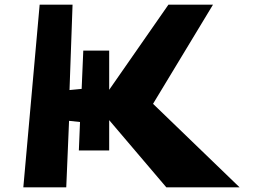

<svg xmlns="http://www.w3.org/2000/svg" viewBox="-20 -776 1127 823"><path d="M1007 27H693L448 -261V-131H318L323 -253L276 -258L264 27H80L150 -756H291L278 -390L330 -395L337 -559H448V-391L702 -756H893L636 -331Z"/></svg>

Font: OpenDyslexic
Style: Bold
Weight: 800
Designer: Abbie Gonzalez
Version: Version 0.920;hotconv 1.0.109;makeotfexe 2.5.65596